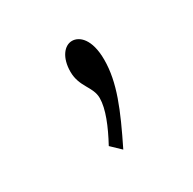

<svg xmlns="http://www.w3.org/2000/svg" viewBox="-72 -149 393 391"><g transform="rotate(-30 125.0 46.0)"><path d="M117 168C153 95 175 43 175 -10C175 -59 154 -76 137 -76C119 -76 103 -56 103 -23C103 13 128 26 128 53C128 78 114 112 95 147Z"/></g></svg>

Font: Inconsolata UltraCondensed Thin
Style: Regular
Weight: 100
Width: 1
Monospace: yes
Designer: Raph Levien, Cyreal, Brenton Simpson
Foundry: Raph Levien, Cyreal, Google
Version: Version 3.100